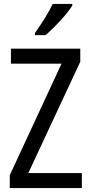

<svg xmlns="http://www.w3.org/2000/svg" viewBox="-20 -963 464 983"><path d="M399 0H30V-66L295 -637H36V-714H391V-647L125 -77H399ZM350 -934Q337 -913 313 -884.5Q289 -856 261.5 -828.5Q234 -801 213 -783H159V-794Q185 -831 209.5 -870Q234 -909 250 -943H350Z"/></svg>

Font: Noto Sans Myanmar Condensed
Style: Regular
Weight: 400
Width: 3
Designer: Monotype Design Team
Foundry: Monotype Imaging Inc.
Version: Version 2.107; ttfautohint (v1.8.4.7-5d5b)